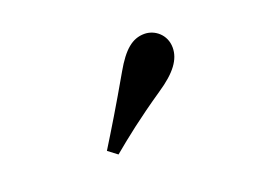

<svg xmlns="http://www.w3.org/2000/svg" viewBox="-51 -950 549 417"><g transform="rotate(-20 223.5 -741.5)"><path d="M143 -644 164 -628C199 -657 234 -685 294 -726C336 -754 354 -779 354 -806C354 -836 330 -855 306 -855C278 -855 257 -837 233 -795C194 -727 169 -686 143 -644Z"/></g></svg>

Font: Noto Serif CJK TC
Style: Bold
Weight: 700
Designer: Ryoko NISHIZUKA 西塚涼子 (kana & ideographs); Frank Grießhammer (Latin, Greek & Cyrillic); Wenlong ZHANG 张文龙 (bopomofo); San
Foundry: Adobe
Version: Version 2.001;hotconv 1.1.0;makeotfexe 2.6.0